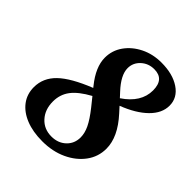

<svg xmlns="http://www.w3.org/2000/svg" viewBox="-209 -918 1073 1073"><g transform="rotate(45 328.0 -381.0)"><path d="M577 -214Q577 -150.5 539.8 -99.8Q502.5 -49 438.5 -19.2Q374.5 10.5 294 10.5Q219 10.5 163.5 -11.8Q108 -34 77.2 -74.8Q46.5 -115.5 46.5 -170.5Q46.5 -243.5 102.5 -297.8Q158.5 -352 284.5 -402L277.5 -411Q210.5 -494 210.5 -567.5Q210.5 -624.5 243.2 -670.8Q276 -717 331.2 -744.5Q386.5 -772 454.5 -772Q544 -772 600.2 -734Q656.5 -696 656.5 -633.5Q656.5 -574 604.5 -522.8Q552.5 -471.5 459 -435.5L488 -403.5Q577 -306 577 -214ZM406 -493 430.5 -466.5Q531 -534 531 -628.5Q531 -717.5 452 -717.5Q406 -717.5 374 -688Q342 -658.5 342 -616Q342 -561.5 406 -493ZM178.5 -189Q178.5 -125.5 215.5 -85Q252.5 -44.5 311 -44.5Q363 -44.5 396.8 -76.2Q430.5 -108 430.5 -157Q430.5 -190 413 -226.8Q395.5 -263.5 354 -316L313 -367Q241.5 -328 210 -286.2Q178.5 -244.5 178.5 -189Z"/></g></svg>

Font: Libre Caslon Text Bold
Style: Italic
Weight: 700
Italic angle: -22.583°
Designer: Pablo Impallari, Rodrigo Fuenzalida, Katja Schimmel
Foundry: Pablo Impallari, Rodrigo Fuenzalida
Version: Version 2.000